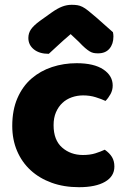

<svg xmlns="http://www.w3.org/2000/svg" viewBox="-20 -764 534 799"><path d="M326 -367Q301 -367 278.5 -359Q256 -351 239.5 -335.5Q223 -320 213 -297Q203 -274 203 -243Q203 -181 238.5 -150Q274 -119 325 -119Q355 -119 377 -126Q399 -133 416 -141Q436 -127 446 -110.5Q456 -94 456 -71Q456 -30 417 -7.5Q378 15 309 15Q246 15 195 -3.5Q144 -22 107.5 -55.5Q71 -89 51 -136Q31 -183 31 -240Q31 -306 52.5 -355.5Q74 -405 111 -437Q148 -469 196.5 -485Q245 -501 299 -501Q371 -501 410 -475Q449 -449 449 -408Q449 -389 440 -372.5Q431 -356 419 -344Q402 -352 378 -359.5Q354 -367 326 -367ZM274 -622Q240 -593 221 -575Q202 -557 183 -540Q144 -540 121 -558.5Q98 -577 98 -606Q98 -626 109 -642Q120 -658 146 -677L195 -712Q219 -729 238.5 -736.5Q258 -744 278 -744Q291 -744 301.5 -742.5Q312 -741 323 -735.5Q334 -730 347 -719.5Q360 -709 380 -692L450 -630Q451 -625 451.5 -621Q452 -617 452 -612Q452 -581 435.5 -561.5Q419 -542 388 -542Q378 -542 370 -543.5Q362 -545 353.5 -550Q345 -555 334 -564.5Q323 -574 308 -590Z"/></svg>

Font: Baloo Bhaijaan
Style: Regular
Weight: 400
Designer: Devika Bhansali and Ek Type
Foundry: Ek Type
Version: Version 1.443;PS 1.000;hotconv 16.6.51;makeotf.lib2.5.65220;